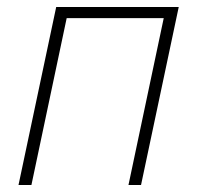

<svg xmlns="http://www.w3.org/2000/svg" viewBox="-20 -530 565 550"><path d="M33 0 141 -510H492L384 0H348L449 -478H171L70 0Z"/></svg>

Font: Saira Semi Condensed Thin
Style: Italic
Weight: 100
Width: 4
Italic angle: -12°
Designer: Hector Gatti with collaboration of the Omnibus-Type team
Foundry: Omnibus-Type
Version: Version 1.001; ttfautohint (v1.8)